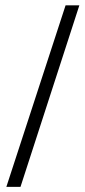

<svg xmlns="http://www.w3.org/2000/svg" viewBox="-20 -702 324 736"><path d="M58.6 14.2H4.4L231.4 -681.6H284.2Z"/></svg>

Font: Awami Nastaliq
Style: Bold
Weight: 700
Designer: Peter Martin, SIL International
Foundry: SIL International
Version: Version 3.100